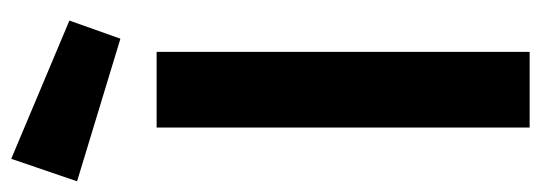

<svg xmlns="http://www.w3.org/2000/svg" viewBox="-362 -648 985 350"><g transform="rotate(-90 131.0 -472.5)"><path d="M74 0V-680H212V0ZM236 -746 -24 -825 17 -945 269 -839Z"/></g></svg>

Font: Titillium Web SemiBold
Style: Regular
Weight: 600
Designer: Mohamed Gaber, Accademia di Belle Arti di Urbino
Foundry: Kief Type Foundry, Accademia di Belle Arti di Urbino
Version: Version 3.000; ttfautohint (v1.8.4)